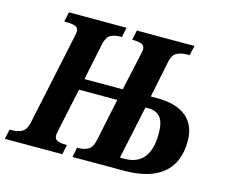

<svg xmlns="http://www.w3.org/2000/svg" viewBox="-122 -851 1163 988"><g transform="rotate(15 460.0 -357.0)"><path d="M-10 -52H2Q35 -52 56.5 -64.5Q78 -77 86 -113L188 -594Q194 -621 194 -630Q194 -649 177.5 -655.5Q161 -662 129 -662H118L129 -714H436L425 -662H420Q385 -662 364.5 -650Q344 -638 336 -600L295 -403H499L541 -595Q547 -623 547 -628Q547 -648 531 -655Q515 -662 485 -662H480L491 -714H798L786 -662H774Q740 -662 717.5 -649.5Q695 -637 688 -600L648 -405H681Q783 -405 837 -361Q891 -317 891 -232Q891 -117 820.5 -58.5Q750 0 612 0H339L350 -52H354Q388 -52 409 -64.5Q430 -77 438 -114L486 -343H282L233 -112Q229 -94 229 -86Q229 -66 244.5 -59Q260 -52 290 -52H296L285 0H-21ZM600 -60Q737 -60 737 -232Q737 -290 716 -316.5Q695 -343 650 -343H636L576 -60Z"/></g></svg>

Font: Noto Serif Narrow
Style: Bold Italic
Weight: 700
Width: 4
Italic angle: -12°
Designer: Monotype Design Team
Foundry: Monotype Imaging Inc.
Version: Version 1.001